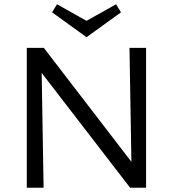

<svg xmlns="http://www.w3.org/2000/svg" viewBox="-20 -883 814 903"><path d="M549 -825 387 -708 225 -825 248 -863 387 -785 526 -863ZM589 -658H667V0H592L176 -540L185 0H106V-658H186L598 -122Z"/></svg>

Font: EauTestInfant Medium
Style: Regular
Weight: 500
Designer: Christian Thalmann (Catharsis Fonts)
Version: Version 0.001;PS 000.001;hotconv 1.0.88;makeotf.lib2.5.64775